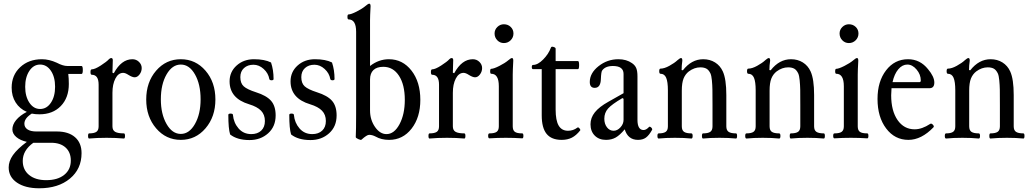

<svg xmlns="http://www.w3.org/2000/svg" viewBox="-20 -745 5571 1038"><path d="M192.9 -127Q169.4 -127 151.9 -130.9Q111.8 -106 111.8 -76.2Q111.8 -56.6 128.7 -45.4Q145.5 -34.2 175.8 -34.2H287.1Q350.1 -34.2 385.5 -3.4Q420.9 27.3 420.9 83Q420.9 168.5 357.9 220.7Q294.9 272.9 191.9 272.9Q116.7 272.9 71.8 242.4Q26.9 211.9 26.9 160.2Q26.9 126.5 50 93.5Q73.2 60.5 125 22Q88.9 13.7 68.1 -4.2Q47.4 -22 46.9 -44.9Q46.9 -71.3 67.1 -95.9Q87.4 -120.6 125 -140.1Q86.4 -156.7 64.7 -190.9Q43 -225.1 43 -271Q43 -338.4 88.9 -381.6Q134.8 -424.8 207 -424.8Q245.1 -424.8 287.1 -405.8Q320.3 -388.2 344.2 -388.2H420.9Q427.7 -388.2 427.7 -366.7Q427.7 -345.2 420.9 -345.2H349.1Q352.1 -321.3 352.1 -291Q352.1 -216.3 308.6 -171.6Q265.1 -127 192.9 -127ZM196.8 -155.8Q232.4 -155.8 255.1 -189.5Q277.8 -223.1 277.8 -275.9Q277.8 -329.1 255.1 -362.5Q232.4 -396 196.8 -396Q161.6 -396 138.9 -362.1Q116.2 -328.1 116.2 -275.9Q116.2 -223.6 138.9 -189.7Q161.6 -155.8 196.8 -155.8ZM230 229Q291.5 229 327.1 200.4Q362.8 171.9 362.8 123Q362.8 78.1 334.5 52.5Q306.2 26.9 256.8 26.9H160.2Q103 67.9 103 125Q103 172.9 137.2 200.9Q171.4 229 230 229Z M461.9 3.9Q456.1 3.9 456.1 -10Q456.1 -23.9 461.9 -23.9Q488.8 -23.9 501 -32.2Q513.2 -40.5 513.2 -62V-287.1Q513.2 -340.8 476.1 -340.8Q469.2 -340.8 469.2 -355.5Q469.2 -370.1 476.1 -370.1Q492.7 -370.1 524.9 -390.9Q557.1 -411.6 568.8 -424.8Q575.2 -431.2 581.1 -431.2Q589.8 -431.2 589.8 -419.9Q587.9 -374 587.9 -352.1L595.2 -349.1Q636.2 -424.8 695.8 -424.8Q716.8 -424.8 731.4 -410.4Q746.1 -396 746.1 -377Q746.1 -357.9 734.4 -342.5Q722.7 -327.1 708 -327.1Q695.3 -327.1 674.8 -339.8Q657.7 -351.1 646 -351.1Q619.6 -351.1 603.8 -320.3Q587.9 -289.6 587.9 -243.2V-62Q587.9 -40.5 602.8 -32.2Q617.7 -23.9 649.9 -23.9Q655.8 -23.9 655.8 -10Q655.8 3.9 649.9 3.9Q606.9 0 556.2 0Q504.9 0 461.9 3.9Z M770.5 -207Q770.5 -300.8 824 -362.8Q877.4 -424.8 957.5 -424.8Q1037.6 -424.8 1091.1 -362.8Q1144.5 -300.8 1144.5 -207Q1144.5 -113.8 1091.1 -51.3Q1037.6 11.2 957.5 11.2Q877.4 11.2 824 -51.3Q770.5 -113.8 770.5 -207ZM957.5 -21Q1003.4 -21 1033.9 -74.7Q1064.5 -128.4 1064.5 -208Q1064.5 -289.1 1034.2 -342.5Q1003.9 -396 957.5 -396Q911.1 -396 880.4 -342.5Q849.6 -289.1 849.6 -208Q849.6 -128.4 880.4 -74.7Q911.1 -21 957.5 -21Z M1329.1 12.2Q1262.2 12.2 1224.1 -18.1Q1214.4 -49.3 1214.4 -124Q1214.4 -130.9 1226.1 -130.9Q1239.3 -130.9 1239.3 -124Q1243.2 -81.1 1269.8 -50.5Q1296.4 -20 1338.4 -20Q1372.1 -20 1392.1 -38.8Q1412.1 -57.6 1412.1 -90.8Q1412.1 -125 1391.4 -146.5Q1370.6 -168 1327.1 -181.2Q1221.2 -212.9 1221.2 -305.2Q1221.2 -356.4 1259 -390.6Q1296.9 -424.8 1353 -424.8Q1410.6 -424.8 1445.3 -407.2Q1459 -366.7 1459 -317.9Q1459 -311 1448.2 -311Q1437.5 -311 1436 -317.9Q1430.7 -349.1 1405.5 -372.1Q1380.4 -395 1350.1 -395Q1318.8 -395 1299.1 -377Q1279.3 -358.9 1279.3 -328.1Q1279.3 -294.9 1297.6 -278.3Q1315.9 -261.7 1364.3 -246.1Q1420.4 -228.5 1445.3 -200.2Q1470.2 -171.9 1470.2 -121.1Q1470.2 -60.5 1429.4 -24.2Q1388.7 12.2 1329.1 12.2Z M1658.7 12.2Q1591.8 12.2 1553.7 -18.1Q1543.9 -49.3 1543.9 -124Q1543.9 -130.9 1555.7 -130.9Q1568.8 -130.9 1568.8 -124Q1572.8 -81.1 1599.4 -50.5Q1626 -20 1668 -20Q1701.7 -20 1721.7 -38.8Q1741.7 -57.6 1741.7 -90.8Q1741.7 -125 1720.9 -146.5Q1700.2 -168 1656.7 -181.2Q1550.8 -212.9 1550.8 -305.2Q1550.8 -356.4 1588.6 -390.6Q1626.5 -424.8 1682.6 -424.8Q1740.2 -424.8 1774.9 -407.2Q1788.6 -366.7 1788.6 -317.9Q1788.6 -311 1777.8 -311Q1767.1 -311 1765.6 -317.9Q1760.3 -349.1 1735.1 -372.1Q1710 -395 1679.7 -395Q1648.4 -395 1628.7 -377Q1608.9 -358.9 1608.9 -328.1Q1608.9 -294.9 1627.2 -278.3Q1645.5 -261.7 1693.8 -246.1Q1750 -228.5 1774.9 -200.2Q1799.8 -171.9 1799.8 -121.1Q1799.8 -60.5 1759 -24.2Q1718.3 12.2 1658.7 12.2Z M2083.5 11.2Q2041.5 11.2 2010.3 -6.8Q1992.2 -16.1 1975.6 -16.1Q1963.4 -16.1 1934.6 9.8Q1931.6 13.7 1917.5 7.3Q1903.3 1 1903.3 -3.9Q1905.3 -42 1905.3 -128.9V-573.2Q1905.3 -640.1 1864.3 -640.1Q1858.4 -640.1 1858.4 -653.6Q1858.4 -667 1864.3 -667Q1877.4 -667 1908 -682.4Q1938.5 -697.8 1957.5 -713.9Q1970.2 -725.1 1976.6 -725.1Q1983.4 -725.1 1983.4 -710.9Q1980.5 -658.2 1980.5 -636.2V-388.2Q2027.3 -424.8 2082.5 -424.8Q2156.7 -424.8 2204.6 -363.3Q2252.4 -301.8 2252.4 -205.1Q2252.4 -110.4 2205.1 -49.6Q2157.7 11.2 2083.5 11.2ZM2069.3 -20Q2111.3 -20 2139.9 -73.5Q2168.5 -127 2168.5 -205.1Q2168.5 -287.1 2137 -335.4Q2105.5 -383.8 2052.2 -383.8Q2017.1 -383.8 1998.8 -366.2Q1980.5 -348.6 1980.5 -314.9V-147.9Q1980.5 -97.7 2007.3 -58.8Q2034.2 -20 2069.3 -20Z M2302.2 3.9Q2296.4 3.9 2296.4 -10Q2296.4 -23.9 2302.2 -23.9Q2329.1 -23.9 2341.3 -32.2Q2353.5 -40.5 2353.5 -62V-287.1Q2353.5 -340.8 2316.4 -340.8Q2309.6 -340.8 2309.6 -355.5Q2309.6 -370.1 2316.4 -370.1Q2333 -370.1 2365.2 -390.9Q2397.5 -411.6 2409.2 -424.8Q2415.5 -431.2 2421.4 -431.2Q2430.2 -431.2 2430.2 -419.9Q2428.2 -374 2428.2 -352.1L2435.5 -349.1Q2476.6 -424.8 2536.1 -424.8Q2557.1 -424.8 2571.8 -410.4Q2586.4 -396 2586.4 -377Q2586.4 -357.9 2574.7 -342.5Q2563 -327.1 2548.3 -327.1Q2535.6 -327.1 2515.1 -339.8Q2498 -351.1 2486.3 -351.1Q2460 -351.1 2444.1 -320.3Q2428.2 -289.6 2428.2 -243.2V-62Q2428.2 -40.5 2443.1 -32.2Q2458 -23.9 2490.2 -23.9Q2496.1 -23.9 2496.1 -10Q2496.1 3.9 2490.2 3.9Q2447.3 0 2396.5 0Q2345.2 0 2302.2 3.9Z M2704.1 -512.2Q2683.1 -512.2 2668.5 -527.3Q2653.8 -542.5 2653.8 -564Q2653.8 -584.5 2668.7 -599.1Q2683.6 -613.8 2704.1 -613.8Q2726.1 -613.8 2741 -599.4Q2755.9 -585 2755.9 -564Q2755.9 -542.5 2740.7 -527.3Q2725.6 -512.2 2704.1 -512.2ZM2626 2.9Q2619.1 2.9 2619.1 -10.5Q2619.1 -23.9 2626 -23.9Q2653.8 -23.9 2665.3 -32.5Q2676.8 -41 2676.8 -62V-278.8Q2676.8 -346.2 2635.7 -346.2Q2629.9 -346.2 2629.9 -359.6Q2629.9 -373 2635.7 -373Q2648.9 -373 2679.4 -388.4Q2710 -403.8 2729 -419.9Q2741.7 -431.2 2748 -431.2Q2754.9 -431.2 2754.9 -417Q2752 -364.3 2752 -341.8V-62Q2752 -41 2763.2 -32.5Q2774.4 -23.9 2803.7 -23.9Q2809.6 -23.9 2809.6 -10.5Q2809.6 2.9 2803.7 2.9Q2758.8 0 2714.8 0Q2668.9 0 2626 2.9Z M3016.6 11.2Q2961.4 11.2 2935.1 -21.2Q2908.7 -53.7 2908.7 -121.1V-371.1H2861.8Q2855 -371.1 2855 -382.6Q2855 -394 2861.8 -394Q2887.7 -394 2916.7 -423.6Q2945.8 -453.1 2958.5 -487.8Q2961.4 -495.1 2972.7 -491.2Q2983.9 -487.8 2983.9 -481.9V-415H3104.5Q3110.8 -415 3110.8 -393.1Q3110.8 -371.1 3104.5 -371.1H2983.9V-152.8Q2983.9 -94.2 3000.2 -66.2Q3016.6 -38.1 3050.8 -38.1Q3079.1 -38.1 3101.6 -55.2Q3106.4 -58.6 3112.8 -51Q3119.1 -43.5 3116.7 -40Q3095.2 -12.7 3071.5 -0.7Q3047.9 11.2 3016.6 11.2Z M3256.3 11.2Q3218.3 11.2 3195.3 -12Q3172.4 -35.2 3172.4 -73.2Q3172.4 -108.4 3196 -137.9Q3219.7 -167.5 3269 -194.8L3351.1 -241.2V-345.2Q3351.1 -388.2 3293.5 -388.2Q3252.4 -388.2 3235.4 -363.8Q3230 -356.9 3228.5 -317.9Q3227.1 -270 3195.3 -270Q3168.5 -270 3168.5 -301.8Q3168.5 -349.6 3215.8 -387.2Q3263.2 -424.8 3323.2 -424.8Q3366.7 -424.8 3396.5 -403.8Q3413.1 -392.6 3419.7 -376.7Q3426.3 -360.8 3426.3 -332V-97.2Q3426.3 -42 3459.5 -42Q3473.6 -42 3489.3 -59.1Q3491.7 -61.5 3496.3 -58.8Q3501 -56.2 3504.2 -51.3Q3507.3 -46.4 3505.4 -43Q3488.8 -13.2 3471.9 -1Q3455.1 11.2 3429.2 11.2Q3374.5 11.2 3357.4 -45.9Q3331.1 -14.2 3308.6 -1.5Q3286.1 11.2 3256.3 11.2ZM3297.4 -38.1Q3317.4 -38.1 3334.2 -56.4Q3351.1 -74.7 3351.1 -97.2V-210.9L3345.2 -214.8Q3287.6 -181.2 3267.3 -158.2Q3247.1 -135.3 3247.1 -103Q3247.1 -75.2 3261.5 -56.6Q3275.9 -38.1 3297.4 -38.1Z M3541 3.9Q3534.2 3.9 3534.2 -10Q3534.2 -23.9 3541 -23.9Q3566.9 -23.9 3578.9 -32.2Q3590.8 -40.5 3590.8 -62V-256.8Q3590.8 -302.7 3581.5 -324.5Q3572.3 -346.2 3550.8 -346.2Q3543.9 -346.2 3543.9 -360.1Q3543.9 -374 3550.8 -374Q3571.3 -374 3598.9 -389.2Q3626.5 -404.3 3643.1 -419.9Q3655.8 -431.2 3662.1 -431.2Q3668.9 -431.2 3668.9 -417Q3665 -390.6 3665 -366.2L3671.9 -365.2Q3718.8 -424.8 3781.7 -424.8Q3817.9 -424.8 3845.7 -407.5Q3873.5 -390.1 3887.7 -358.9Q3906.7 -317.4 3906.7 -231V-62Q3906.7 -40.5 3919.2 -32.2Q3931.6 -23.9 3959 -23.9Q3964.8 -23.9 3964.8 -10Q3964.8 3.9 3959 3.9Q3919.4 0 3870.1 0Q3820.3 0 3780.8 3.9Q3774.9 3.9 3774.9 -10Q3774.9 -23.9 3780.8 -23.9Q3807.6 -23.9 3819.8 -32.2Q3832 -40.5 3832 -62V-174.8Q3832 -234.4 3831.5 -260Q3831.1 -285.6 3828.6 -311Q3826.2 -336.4 3820.8 -348.1Q3811.5 -367.2 3798.8 -374Q3786.1 -380.9 3766.1 -380.9Q3733.9 -380.9 3704.1 -358.9Q3685.1 -344.2 3675.5 -320.6Q3666 -296.9 3666 -254.9V-62Q3666 -40.5 3678.2 -32.2Q3690.4 -23.9 3717.8 -23.9Q3724.6 -23.9 3724.6 -10Q3724.6 3.9 3717.8 3.9Q3678.2 0 3628.9 0Q3579.6 0 3541 3.9Z M4015.6 3.9Q4008.8 3.9 4008.8 -10Q4008.8 -23.9 4015.6 -23.9Q4041.5 -23.9 4053.5 -32.2Q4065.4 -40.5 4065.4 -62V-256.8Q4065.4 -302.7 4056.2 -324.5Q4046.9 -346.2 4025.4 -346.2Q4018.6 -346.2 4018.6 -360.1Q4018.6 -374 4025.4 -374Q4045.9 -374 4073.5 -389.2Q4101.1 -404.3 4117.7 -419.9Q4130.4 -431.2 4136.7 -431.2Q4143.6 -431.2 4143.6 -417Q4139.6 -390.6 4139.6 -366.2L4146.5 -365.2Q4193.4 -424.8 4256.3 -424.8Q4292.5 -424.8 4320.3 -407.5Q4348.1 -390.1 4362.3 -358.9Q4381.3 -317.4 4381.3 -231V-62Q4381.3 -40.5 4393.8 -32.2Q4406.2 -23.9 4433.6 -23.9Q4439.5 -23.9 4439.5 -10Q4439.5 3.9 4433.6 3.9Q4394 0 4344.7 0Q4294.9 0 4255.4 3.9Q4249.5 3.9 4249.5 -10Q4249.5 -23.9 4255.4 -23.9Q4282.2 -23.9 4294.4 -32.2Q4306.6 -40.5 4306.6 -62V-174.8Q4306.6 -234.4 4306.2 -260Q4305.7 -285.6 4303.2 -311Q4300.8 -336.4 4295.4 -348.1Q4286.1 -367.2 4273.4 -374Q4260.7 -380.9 4240.7 -380.9Q4208.5 -380.9 4178.7 -358.9Q4159.7 -344.2 4150.1 -320.6Q4140.6 -296.9 4140.6 -254.9V-62Q4140.6 -40.5 4152.8 -32.2Q4165 -23.9 4192.4 -23.9Q4199.2 -23.9 4199.2 -10Q4199.2 3.9 4192.4 3.9Q4152.8 0 4103.5 0Q4054.2 0 4015.6 3.9Z M4569.3 -512.2Q4548.3 -512.2 4533.7 -527.3Q4519 -542.5 4519 -564Q4519 -584.5 4533.9 -599.1Q4548.8 -613.8 4569.3 -613.8Q4591.3 -613.8 4606.2 -599.4Q4621.1 -585 4621.1 -564Q4621.1 -542.5 4606 -527.3Q4590.8 -512.2 4569.3 -512.2ZM4491.2 2.9Q4484.4 2.9 4484.4 -10.5Q4484.4 -23.9 4491.2 -23.9Q4519 -23.9 4530.5 -32.5Q4542 -41 4542 -62V-278.8Q4542 -346.2 4501 -346.2Q4495.1 -346.2 4495.1 -359.6Q4495.1 -373 4501 -373Q4514.2 -373 4544.7 -388.4Q4575.2 -403.8 4594.2 -419.9Q4606.9 -431.2 4613.3 -431.2Q4620.1 -431.2 4620.1 -417Q4617.2 -364.3 4617.2 -341.8V-62Q4617.2 -41 4628.4 -32.5Q4639.6 -23.9 4668.9 -23.9Q4674.8 -23.9 4674.8 -10.5Q4674.8 2.9 4668.9 2.9Q4624 0 4580.1 0Q4534.2 0 4491.2 2.9Z M4891.1 11.2Q4817.4 11.2 4770.8 -50.5Q4724.1 -112.3 4724.1 -210Q4724.1 -304.7 4770.3 -364.7Q4816.4 -424.8 4889.2 -424.8Q4954.1 -424.8 4997.1 -371.1Q5031.2 -330.6 5031.2 -298.8Q5031.2 -268.1 5004.9 -268.1H4799.8Q4797.9 -243.7 4797.9 -230Q4797.9 -146 4832.5 -95.9Q4867.2 -45.9 4924.8 -45.9Q4964.4 -45.9 5008.8 -75.2Q5015.1 -79.6 5023.2 -71Q5031.2 -62.5 5026.9 -57.1Q4961.4 11.2 4891.1 11.2ZM4805.2 -300.8H4950.2Q4958 -300.8 4958 -310.1Q4958 -342.3 4935.3 -369.1Q4912.6 -396 4885.3 -396Q4857.9 -396 4836.4 -370.4Q4814.9 -344.7 4805.2 -300.8Z M5094.7 3.9Q5087.9 3.9 5087.9 -10Q5087.9 -23.9 5094.7 -23.9Q5120.6 -23.9 5132.6 -32.2Q5144.5 -40.5 5144.5 -62V-256.8Q5144.5 -302.7 5135.3 -324.5Q5126 -346.2 5104.5 -346.2Q5097.7 -346.2 5097.7 -360.1Q5097.7 -374 5104.5 -374Q5125 -374 5152.6 -389.2Q5180.2 -404.3 5196.8 -419.9Q5209.5 -431.2 5215.8 -431.2Q5222.7 -431.2 5222.7 -417Q5218.8 -390.6 5218.8 -366.2L5225.6 -365.2Q5272.5 -424.8 5335.4 -424.8Q5371.6 -424.8 5399.4 -407.5Q5427.2 -390.1 5441.4 -358.9Q5460.4 -317.4 5460.4 -231V-62Q5460.4 -40.5 5472.9 -32.2Q5485.4 -23.9 5512.7 -23.9Q5518.6 -23.9 5518.6 -10Q5518.6 3.9 5512.7 3.9Q5473.1 0 5423.8 0Q5374 0 5334.5 3.9Q5328.6 3.9 5328.6 -10Q5328.6 -23.9 5334.5 -23.9Q5361.3 -23.9 5373.5 -32.2Q5385.7 -40.5 5385.7 -62V-174.8Q5385.7 -234.4 5385.3 -260Q5384.8 -285.6 5382.3 -311Q5379.9 -336.4 5374.5 -348.1Q5365.2 -367.2 5352.5 -374Q5339.8 -380.9 5319.8 -380.9Q5287.6 -380.9 5257.8 -358.9Q5238.8 -344.2 5229.2 -320.6Q5219.7 -296.9 5219.7 -254.9V-62Q5219.7 -40.5 5231.9 -32.2Q5244.1 -23.9 5271.5 -23.9Q5278.3 -23.9 5278.3 -10Q5278.3 3.9 5271.5 3.9Q5231.9 0 5182.6 0Q5133.3 0 5094.7 3.9Z"/></svg>

Font: Junicode SmCond
Style: Regular
Weight: 400
Width: 4
Designer: Peter S. Baker
Version: Version 2.206